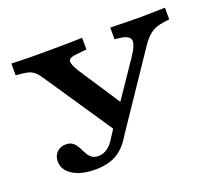

<svg xmlns="http://www.w3.org/2000/svg" viewBox="-101 -715 999 871"><g transform="rotate(-20 398.5 -280.0)"><path d="M394.8 -85.1 144.1 -456.9Q130.5 -477.7 118.8 -488.7Q107.2 -499.7 93 -504.7Q78.7 -509.7 56.4 -511.7L27.7 -514.5V-571Q47.7 -570.2 79.4 -569.4Q111.1 -568.5 134.1 -568.5H140.3H142.5Q166 -568.5 195.9 -568.5Q225.7 -568.5 257.5 -569Q289.2 -569.4 318.5 -569.8Q347.7 -570.2 369.4 -571V-514.5L324.9 -510.1Q284.2 -506.9 281.4 -491.2Q278.5 -475.6 303.3 -435.8L447.3 -216.9L401.9 -193.1L551.9 -414Q584 -461.9 579.4 -484.2Q574.7 -506.4 530.2 -511.7L505.1 -514.5V-571Q537.8 -570.2 574.2 -569.4Q610.5 -568.5 646.5 -568.5Q678.4 -568.5 710.4 -569.4Q742.3 -570.2 769.3 -571V-514.5L749.1 -512.1Q723.3 -508.9 702.9 -501.4Q682.6 -493.9 663.5 -475.8Q644.3 -457.6 621.7 -421.7ZM223.2 11.3Q155.6 11.3 114.5 -14.2Q73.4 -39.7 73.4 -81.8Q73.4 -108.2 90.2 -125.1Q106.9 -142 133.4 -142Q155 -142 167.3 -131.9Q179.7 -121.7 187.7 -106.8Q195.6 -92 203.4 -76.9Q211.2 -61.9 223.3 -51.7Q235.4 -41.6 256.1 -41.6Q278.2 -41.6 297.8 -54.4Q317.5 -67.3 332.8 -92.8L377.3 -160.9L432.3 -144L396.4 -87.1Q375.4 -52 350.5 -30.3Q325.6 -8.6 294.3 1.3Q263 11.3 223.2 11.3Z"/></g></svg>

Font: Playfair 5pt SemiExpanded Light
Style: Regular
Weight: 300
Width: 6
Designer: Claus Eggers Sørensen
Foundry: Claus Eggers Sørensen
Version: Version 2.203